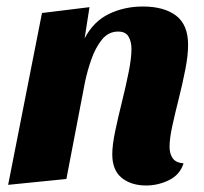

<svg xmlns="http://www.w3.org/2000/svg" viewBox="-20 -550 628 590"><path d="M429 20Q383 20 354 -3.5Q325 -27 325 -76Q325 -104 334 -147Q343 -190 355 -238Q367 -286 375.5 -329Q384 -372 384 -399Q384 -422 375 -437.5Q366 -453 343 -453Q313 -453 293 -428Q273 -403 260.5 -367Q248 -331 241 -297L184 0L5 18L109 -510L255 -528L240 -432Q267 -484 314.5 -507Q362 -530 419 -530Q484 -530 521 -502Q558 -474 558 -412Q558 -380 549.5 -336.5Q541 -293 529.5 -247.5Q518 -202 509.5 -163Q501 -124 501 -99Q501 -78 510.5 -64Q520 -50 544 -48Q533 -13 499.5 3.5Q466 20 429 20Z"/></svg>

Font: Sansita Swashed
Style: Bold
Weight: 700
Designer: Pablo Cosgaya
Foundry: Omnibus-Type
Version: Version 1.003; ttfautohint (v1.8.3)